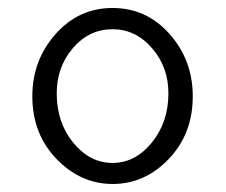

<svg xmlns="http://www.w3.org/2000/svg" viewBox="-20 -457 565 481"><path d="M61 -215.8Q61 -305.7 118.9 -371.3Q176.8 -437 262 -437Q347.2 -437 405 -371.6Q462.9 -306.2 462.9 -215.8Q462.9 -121.6 402.8 -58.8Q342.8 3.9 262.2 3.9Q182.1 3.9 121.6 -58.8Q61 -121.6 61 -215.8ZM122.1 -223.1Q122.1 -149.9 163.6 -99.4Q205.1 -48.8 262 -48.8Q318.8 -48.8 360.4 -99.9Q401.9 -150.9 401.9 -223.1Q401.9 -289.1 360.8 -336.4Q319.8 -383.8 262.2 -383.8Q203.1 -383.8 162.6 -336.4Q122.1 -289.1 122.1 -223.1Z"/></svg>

Font: CMU Typewriter Text
Style: Light
Weight: 200
Version: Version 0.7.0